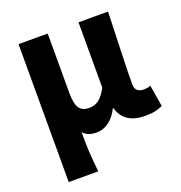

<svg xmlns="http://www.w3.org/2000/svg" viewBox="-136 -682 947 1002"><g transform="rotate(-20 337.0 -181.0)"><path d="M76 202V-564H238V-234Q238 -173 255 -149Q272 -125 309 -125Q329 -125 346 -132Q363 -139 378.5 -156Q394 -173 409 -201V-564H573Q571 -498 568.5 -424Q566 -350 564 -282.5Q562 -215 562 -166Q562 -139 575 -128.5Q588 -118 612 -118Q620 -118 629 -119.5Q638 -121 648 -125L668 -5Q650 3 628 8.5Q606 14 571 14Q512 14 476 -10Q440 -34 427 -81H424Q403 -38 371 -14.5Q339 9 302 9Q280 9 261.5 3Q243 -3 228 -20Q228 12 228.5 39.5Q229 67 230.5 93Q232 119 234.5 145.5Q237 172 240 202Z"/></g></svg>

Font: Noto Sans SC ExtraBold
Style: Regular
Weight: 800
Designer: Ryoko NISHIZUKA 西塚涼子 (kana, bopomofo & ideographs); Paul D. Hunt (Latin, Greek & Cyrillic); Sandoll Communications 산돌커뮤니
Foundry: Adobe
Version: Version 2.004-H2;hotconv 1.0.118;makeotfexe 2.5.65603